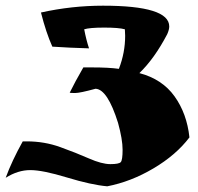

<svg xmlns="http://www.w3.org/2000/svg" viewBox="-55 -543 697 675"><path d="M385 -417 384 -440Q363 -446 311.5 -446Q260 -446 241 -440Q248 -403 258 -373Q188 -375 129 -379Q107 -428 89 -499Q197 -523 307 -523Q540 -523 540 -450Q540 -439 533 -423Q488 -337 435 -286Q515 -265 558.5 -204.5Q602 -144 611 -60Q564 2 484.5 49Q405 96 322 112Q266 107 180.5 81Q95 55 51.5 55Q8 55 -35 82Q-13 22 25 -46H39Q101 -46 156.5 -26Q212 -6 257.5 14Q303 34 333 34Q363 34 369.5 27Q376 20 376 -16.5Q376 -53 360 -111Q323 -229 281 -231Q226 -216 209.5 -216Q193 -216 190 -217Q208 -254 238 -306H269Q327 -306 363 -301Q385 -358 385 -417Z"/></svg>

Font: Ruslan Display
Style: Regular
Weight: 400
Version: Version 1.000